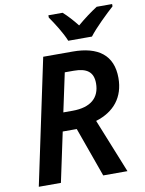

<svg xmlns="http://www.w3.org/2000/svg" viewBox="-100 -1007 815 1077"><g transform="rotate(-10 307.5 -469.0)"><path d="M337 -778H472C505 -822 577 -891 615 -925V-938H527C490 -914 452 -886 412 -852C388 -883 357 -917 333 -938H252V-925C279 -886 318 -826 337 -778ZM32 0H158L218 -282H298L399 0H537L413 -308C518 -340 578 -414 578 -524C578 -654 495 -714 351 -714H183ZM293 -387H240L287 -607H338C413 -607 449 -580 449 -516C449 -434 396 -387 293 -387Z"/></g></svg>

Font: Noto Sans SemiBold
Style: Italic
Weight: 600
Italic angle: -12°
Designer: Monotype Design Team
Foundry: Monotype Imaging Inc.
Version: Version 2.013